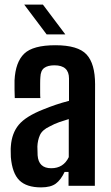

<svg xmlns="http://www.w3.org/2000/svg" viewBox="-20 -805 479 832"><path d="M158 7Q95 7 64 -23.5Q33 -54 27 -124Q27 -135 26.5 -148Q26 -161 27 -171Q31 -228 61.5 -264.5Q92 -301 168 -331Q195 -342 221.5 -351Q248 -360 279 -368V-465Q279 -522 216 -522Q187 -522 171.5 -510.5Q156 -499 155 -471Q154 -461 154 -441.5Q154 -422 154 -404Q154 -386 155 -380H44Q43 -394 43 -415.5Q43 -437 43 -457Q47 -536 85 -572.5Q123 -609 220 -609Q318 -609 355 -569Q392 -529 392 -440L391 0H277V-60H260Q244 -26 222 -9.5Q200 7 158 7ZM202 -76Q255 -76 278 -124V-289Q258 -283 237.5 -276Q217 -269 195 -257Q163 -242 153 -219.5Q143 -197 142 -170Q142 -148 143 -132Q147 -76 202 -76ZM85 -785H166L263 -656H182Z"/></svg>

Font: Big Shoulders Text
Style: Bold
Weight: 700
Designer: Patric King
Foundry: XO Type Co
Version: Version 1.000; ttfautohint (v1.8.2)